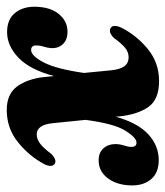

<svg xmlns="http://www.w3.org/2000/svg" viewBox="13 -514 502 583"><g transform="rotate(-90 264.5 -222.0)"><path d="M322.5 -340 325.5 -309.5Q345 -382.5 381 -417.2Q417 -452 459 -452Q498 -452 517.5 -427.5Q537 -403 536 -365.5Q535 -319.5 513.2 -294Q491.5 -268.5 460.5 -268.5Q435.5 -268.5 422.2 -282.8Q409 -297 410.5 -318.5Q411 -329 414.8 -340.5Q418.5 -352 418.5 -364Q418.5 -379 404.5 -379Q387 -379 367 -340.8Q347 -302.5 335 -218.5L343 -136.5Q345.5 -110.5 354.8 -96.8Q364 -83 383 -83Q397.5 -83 410.5 -93Q423.5 -103 441.5 -128Q451.5 -137.5 458.8 -139.2Q466 -141 471.5 -137.5Q478 -133.5 477.8 -124.8Q477.5 -116 473 -106Q449.5 -59 407.8 -24.8Q366 9.5 310.5 9.5Q254.5 9.5 231.8 -22.8Q209 -55 203 -111.5L202 -122Q183.5 -55.5 149 -23.5Q114.5 8.5 70 8.5Q32.5 8.5 12.8 -14.2Q-7 -37 -6.5 -74Q-6 -117.5 15 -145.8Q36 -174 69.5 -174Q93 -174 106 -159.5Q119 -145 119 -123.5Q119 -110 114.8 -97.2Q110.5 -84.5 110.5 -74.5Q110.5 -59 123.5 -59Q138.5 -59 159.8 -93Q181 -127 192.5 -213.5L182.5 -313Q177.5 -362 148.5 -362Q135 -362 121.5 -352.5Q108 -343 89 -317.5Q70.5 -300 59 -307.5Q52.5 -312 52.8 -320.5Q53 -329 58 -339Q82.5 -385 124.8 -419Q167 -453 222.5 -453Q271 -453 294 -421.5Q317 -390 322.5 -340Z"/></g></svg>

Font: Fraunces 144pt S050
Style: Bold Italic
Weight: 700
Italic angle: -16°
Version: Version 1.000; ttfautohint (v1.8.3)